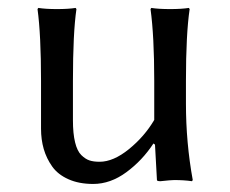

<svg xmlns="http://www.w3.org/2000/svg" viewBox="-20 -452 577 482"><path d="M365.2 -91.8Q337.4 -49.3 297.4 -19.8Q257.3 9.8 213.9 9.8Q178.2 9.8 151.9 -2Q125.5 -13.7 111.1 -33.9Q96.7 -54.2 89.8 -77.9Q83 -101.6 83 -128.9V-249Q83 -364.7 74.2 -429.2L76.2 -432.1Q94.7 -429.2 123 -429.2Q151.4 -429.2 169.9 -432.1L171.9 -429.2Q163.1 -369.1 163.1 -249V-149.9Q163.1 -116.7 168.5 -94.7Q173.8 -72.8 184.1 -62.7Q194.3 -52.7 204.6 -49.3Q214.8 -45.9 230 -45.9Q264.6 -45.9 303.7 -77.6Q342.8 -109.4 367.2 -150.9V-249Q367.2 -361.3 357.9 -429.2L359.9 -432.1Q377.9 -429.2 407.2 -429.2Q435.5 -429.2 454.1 -432.1L456.1 -429.2Q446.8 -366.2 446.8 -249V-191.9Q446.8 -93.8 463.9 0L461.9 2.9Q442.4 0 417.5 0Q409.2 0 382.8 2.9Q374 2.9 374 0L369.1 -88.9Z"/></svg>

Font: Linux Biolinum G
Style: Regular
Weight: 400
Designer: Philipp H. Poll
Foundry: Philipp H. Poll
Version: Version 1.1.0 ; ttfautohint (v1.6)